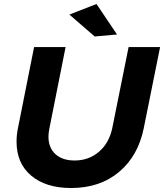

<svg xmlns="http://www.w3.org/2000/svg" viewBox="-20 -936 823 963"><path d="M701 -293Q673 -154 577 -73.5Q481 7 337 7Q210 7 136.5 -55Q63 -117 63 -225Q63 -259 70 -293L151 -700H309L228 -293Q223 -268 223 -251Q223 -195 258 -163Q293 -131 354 -131Q425 -131 476 -174.5Q527 -218 543 -293L625 -700H783ZM464 -916 567 -763 455 -753 328 -863Z"/></svg>

Font: Gontserrat SemiBold
Style: Italic
Weight: 600
Italic angle: -11.3°
Designer: Julieta Ulanovsky
Foundry: Julieta Ulanovsky
Version: Version 6.001